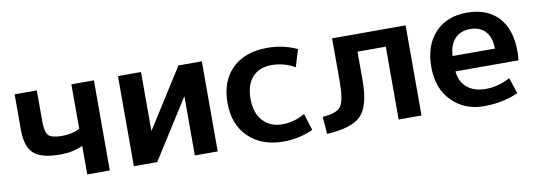

<svg xmlns="http://www.w3.org/2000/svg" viewBox="-48 -805 3045 1090"><g transform="rotate(-10 1475.0 -260.0)"><path d="M58.6 -315.4V-519.5H186.5V-340.8Q186.5 -278.3 205.6 -259.3Q224.6 -240.2 283.7 -240.2Q342.8 -240.2 385.7 -262.7V-519.5H515.6V0H385.7V-164.1Q326.2 -137.7 256.8 -137.7Q146.5 -137.7 102.5 -177.7Q58.6 -217.8 58.6 -315.4Z M654.3 0V-519.5H787.1V-180.7H788.1L1002.9 -519.5H1137.7V0H1005.9V-338.9H1003.9L789.1 0Z M1516.6 -530.3Q1607.4 -530.3 1687.5 -493.2L1657.2 -393.6Q1594.7 -429.7 1523.4 -429.7Q1452.1 -429.7 1412.6 -385.7Q1373 -341.8 1373 -260.7Q1373 -179.7 1415 -133.8Q1457 -87.9 1526.4 -87.9Q1595.7 -87.9 1657.2 -124L1687.5 -27.3Q1607.4 9.8 1516.6 9.8Q1391.6 9.8 1315.9 -63Q1240.2 -135.7 1240.2 -261.2Q1240.2 -386.7 1313.5 -458.5Q1386.7 -530.3 1516.6 -530.3Z M1758.8 -89.8Q1839.8 -94.7 1864.3 -127.9Q1888.7 -161.1 1888.7 -272.5V-519.5H2312.5V0H2180.7V-419.9H2017.6V-252.9Q2017.6 -108.4 1964.8 -53.2Q1912.1 2 1766.6 9.8Z M2912.1 -262.7Q2912.1 -238.3 2909.2 -212.9H2545.9Q2550.8 -154.3 2590.8 -119.6Q2630.9 -85 2699.7 -85Q2768.6 -85 2839.8 -122.1L2870.1 -30.3Q2780.3 9.8 2670.9 9.8Q2561.5 9.8 2488.3 -63Q2415 -135.7 2415 -260.7Q2415 -385.7 2482.9 -458Q2550.8 -530.3 2667 -530.3Q2783.2 -530.3 2847.7 -460.9Q2912.1 -391.6 2912.1 -262.7ZM2544.9 -301.8H2789.1Q2788.1 -367.2 2756.3 -401.4Q2724.6 -435.5 2668.9 -435.5Q2613.3 -435.5 2580.6 -400.4Q2547.9 -365.2 2544.9 -301.8Z"/></g></svg>

Font: GenEi M Gothic v2 Bold
Style: Regular
Weight: 700
Version: Version 2.0